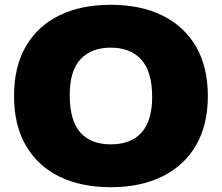

<svg xmlns="http://www.w3.org/2000/svg" viewBox="-20 -770 924 800"><path d="M442 10Q318 10 227.5 -34.2Q137 -78.5 87.8 -163.5Q38.5 -248.5 38.5 -370Q38.5 -491.5 87.5 -576.5Q136.5 -661.5 227.2 -705.8Q318 -750 442 -750Q566.5 -750 657 -705.2Q747.5 -660.5 796.8 -575.8Q846 -491 846 -370Q846 -249 796.5 -164.2Q747 -79.5 656.5 -34.8Q566 10 442 10ZM442 -168.5Q525.5 -168.5 569.8 -217.8Q614 -267 614 -366Q614 -471 569 -521.2Q524 -571.5 442 -571.5Q360 -571.5 315.2 -523Q270.5 -474.5 270.5 -374Q270.5 -267.5 314.5 -218Q358.5 -168.5 442 -168.5Z"/></svg>

Font: Encode Sans SmExp Black
Style: Regular
Weight: 900
Width: 6
Designer: Multiple Designers
Foundry: Impallari Type
Version: Version 3.002; ttfautohint (v1.8.3) -l 8 -r 50 -G 200 -x 14 